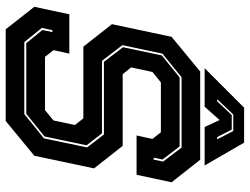

<svg xmlns="http://www.w3.org/2000/svg" viewBox="-124 -774 898 691"><g transform="rotate(90 325.5 -429.0)"><path d="M86 0 5 -103 32 -229H173.5L161 -172L185 -141.5H377L414 -172L430.5 -249L406.5 -279.5H148.5L67.5 -382.5L113 -597L238 -700H555.5L636.5 -597L609.5 -471H468L480.5 -528L456.5 -558.5H277L239.5 -528L223 -451.5L247.5 -421H505.5L586.5 -318L541 -103L416 0ZM132 -67H391L478.5 -137.5L511 -293L464.5 -353.5H203L150.5 -422L180 -562L259.5 -626H507.5L554.5 -564.5L548 -532.5H555L562 -566.5L511.5 -633H258.5L173.5 -564L143 -420L199.5 -346.5H460.5L503.5 -291L471.5 -139.5L390 -74H136L88.5 -132L96 -168H89L81 -130ZM368 -858H494L576 -716H437.5L412.5 -770L364.5 -716H226ZM392.5 -819 337.5 -761H345L394.5 -813.5H447L474 -761H482L452 -819Z"/></g></svg>

Font: Tourney ExtraBold
Style: Italic
Weight: 800
Italic angle: -12°
Version: Version 1.015